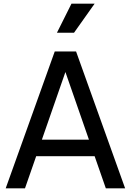

<svg xmlns="http://www.w3.org/2000/svg" viewBox="-20 -1025 712 1045"><path d="M11 0 278 -745H394L661 0H556L495 -175H177L116 0ZM208 -265H464L336 -633ZM290 -847 369 -1005H495L383 -847Z"/></svg>

Font: Pitagon Sans Text Medium
Style: Regular
Weight: 500
Designer: Travis Tran
Foundry: Pitagon
Version: Version 1.000; ttfautohint (v1.8.4.7-5d5b);gftools[0.9.26]